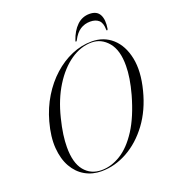

<svg xmlns="http://www.w3.org/2000/svg" viewBox="-155 -979 984 1103"><g transform="rotate(-20 337.5 -427.0)"><path d="M476 -710.5Q549.5 -710.5 600.8 -664.8Q652 -619 669 -536.5Q686 -454 657.5 -343.5Q629.5 -233.5 570.8 -154.2Q512 -75 435.2 -32.5Q358.5 10 276 10Q221.5 10 177 -15.2Q132.5 -40.5 105 -88.8Q77.5 -137 72.2 -206Q67 -275 91 -362Q112 -438.5 151 -502.5Q190 -566.5 241.8 -613Q293.5 -659.5 353.2 -685Q413 -710.5 476 -710.5ZM279 4Q339 4 396.8 -31.8Q454.5 -67.5 503.8 -144Q553 -220.5 587.5 -342.5Q614.5 -441 614.5 -511.5Q615.5 -607 574.2 -656Q533 -705 473.5 -705Q407.5 -705 345.5 -662.5Q283.5 -620 234.8 -542Q186 -464 160 -358Q147 -306 141.2 -264Q135.5 -222 135.5 -188Q135 -92.5 174 -44.2Q213 4 279 4ZM507.5 -820.5Q473.5 -820.5 446.5 -803.2Q419.5 -786 399 -746Q396 -740 392.5 -740Q388 -740 391 -747.5Q409 -801 441.2 -832.2Q473.5 -863.5 518.5 -863.5Q563.5 -863.5 580 -832.2Q596.5 -801 587.5 -747.5Q586 -740 582 -740Q578 -740 578.5 -746Q578 -787 559 -803.8Q540 -820.5 507.5 -820.5Z"/></g></svg>

Font: Fraunces 144pt S000 Light
Style: Italic
Weight: 300
Italic angle: -16°
Version: Version 1.000; ttfautohint (v1.8.3)